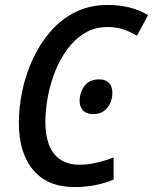

<svg xmlns="http://www.w3.org/2000/svg" viewBox="-20 -744 617 774"><path d="M279 10Q172 10 114 -58.5Q56 -127 56 -249Q56 -312 70 -378.5Q84 -445 112.5 -506.5Q141 -568 184 -617.5Q227 -667 284.5 -695.5Q342 -724 414 -724Q509 -724 577 -683L532 -600Q507 -615 478.5 -625Q450 -635 414 -635Q362 -635 321.5 -610.5Q281 -586 251 -545Q221 -504 201.5 -454Q182 -404 172.5 -352Q163 -300 163 -253Q163 -168 198 -124Q233 -80 300 -80Q335 -80 369 -88Q403 -96 438 -109V-20Q404 -6 365.5 2Q327 10 279 10ZM356 -284Q329 -284 315 -298.5Q301 -313 301 -337Q301 -371 320.5 -397.5Q340 -424 381 -424Q405 -424 419 -410Q433 -396 433 -370Q433 -335 412.5 -309.5Q392 -284 356 -284Z"/></svg>

Font: Noto Sans SemiCondensed Medium
Style: Italic
Weight: 500
Width: 4
Italic angle: -12°
Designer: Monotype Design Team
Foundry: Monotype Imaging Inc.
Version: Version 2.013; ttfautohint (v1.8.4.7-5d5b)